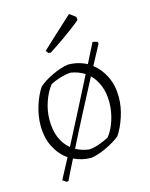

<svg xmlns="http://www.w3.org/2000/svg" viewBox="-118 -770 729 935"><g transform="rotate(-15 247.0 -302.5)"><path d="M99 90 81 78Q107 28 135 -24Q96 -51 72 -97.5Q48 -144 48 -206Q48 -254 63.5 -304Q79 -354 103 -389Q130 -413 173.5 -433.5Q217 -454 253 -459Q304 -459 348 -436Q360 -460 372.5 -485Q385 -510 398 -535L422 -529L424 -519Q401 -477 371 -420Q407 -393 429.5 -347.5Q452 -302 452 -243Q452 -194 435.5 -144Q419 -94 396 -60Q367 -36 324 -16Q281 4 247 9Q200 9 159 -11Q144 18 131.5 43.5Q119 69 109 90ZM97 -221Q97 -120 159 -69Q201 -150 242.5 -230.5Q284 -311 325 -392Q294 -412 255 -418Q229 -416 201 -407.5Q173 -399 152 -387Q128 -357 112.5 -312Q97 -267 97 -221ZM247 -33Q270 -34 299.5 -44.5Q329 -55 348 -66Q371 -93 386 -138.5Q401 -184 401 -231Q401 -278 386.5 -314Q372 -350 347 -375Q307 -299 263 -214.5Q219 -130 181 -54Q210 -38 247 -33ZM177 -538 166 -551 205 -588 316 -690 322 -695Q324 -695 333.5 -688Q343 -681 353 -673L355 -659Q355 -656 330.5 -637Q306 -618 267.5 -590.5Q229 -563 188 -537Z"/></g></svg>

Font: Labrada Light
Style: Regular
Weight: 300
Designer: Mercedes Jáuregui
Foundry: Omnibus-Type Team
Version: Version 1.000; ttfautohint (v1.8.4.7-5d5b)